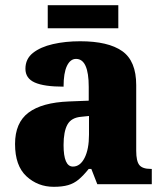

<svg xmlns="http://www.w3.org/2000/svg" viewBox="-20 -710 628 740"><path d="M187 10Q126 10 82 -30.5Q38 -71 38 -155Q38 -237 90 -276Q142 -315 246 -319L322 -322V-375Q322 -483 273 -483Q251 -483 238 -456Q225 -429 225 -376Q150 -376 114 -392Q78 -408 78 -445Q78 -483 107 -506Q136 -529 184 -540Q232 -551 289 -551Q397 -551 451 -513Q505 -475 505 -382V-129Q505 -89 517 -74Q529 -59 561 -59H565V0H355L332 -59H322Q301 -33 283 -18Q265 -3 242.5 3.5Q220 10 187 10ZM261 -68Q289 -68 306 -101.5Q323 -135 323 -191V-263L294 -260Q255 -257 240 -230Q225 -203 225 -151Q225 -68 261 -68ZM164 -601V-690H436V-601Z"/></svg>

Font: Noto Serif SemiCondensed Black
Style: Regular
Weight: 900
Width: 4
Designer: Monotype Design Team
Foundry: Monotype Imaging Inc.
Version: Version 2.014; ttfautohint (v1.8.4.7-5d5b)